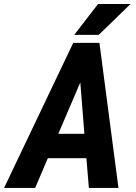

<svg xmlns="http://www.w3.org/2000/svg" viewBox="-63 -921 667 941"><path d="M360.4 -145.5H171.4L109.4 0H-43L295.9 -710.9H424.3L517.6 0H372.6ZM222.7 -265.1H350.6L330.6 -517.1ZM417.5 -901.4H576.7L420.9 -750H300.8Z"/></svg>

Font: TypoPRO Roboto
Style: Bold Italic
Weight: 700
Italic angle: -12°
Designer: Google
Version: Version 2.136; 2016